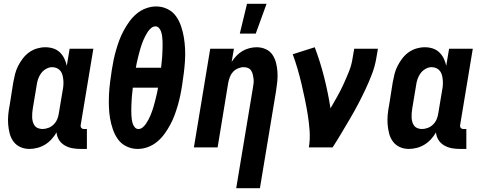

<svg xmlns="http://www.w3.org/2000/svg" viewBox="-20 -777 2540 1012"><path d="M135 8Q109 8 87 -2Q65 -12 51 -31Q37 -50 31 -73.5Q25 -97 23 -122Q21 -147 23.5 -172.5Q26 -198 31 -223L50 -343Q54 -365 59.5 -387Q65 -409 75.5 -429.5Q86 -450 100.5 -469Q115 -488 134 -501.5Q153 -515 175 -521.5Q197 -528 219 -528Q241 -528 261 -521.5Q281 -515 295.5 -501Q310 -487 319 -468.5Q328 -450 332 -430L347 -520H472L405 -116Q404 -108 409 -102.5Q414 -97 421 -97H438V8H403Q381 8 360 4Q339 0 320.5 -11Q302 -22 291 -39.5Q280 -57 278 -79Q267 -60 251.5 -43Q236 -26 217 -14.5Q198 -3 176.5 2.5Q155 8 135 8ZM204 -97Q219 -97 235 -103Q251 -109 263 -121Q275 -133 281.5 -148.5Q288 -164 290 -179L310 -299Q313 -313 314 -326.5Q315 -340 314 -353Q313 -366 310 -379Q307 -392 299.5 -402Q292 -412 280.5 -417.5Q269 -423 255 -423Q239 -423 223 -414Q207 -405 196.5 -390.5Q186 -376 180.5 -359.5Q175 -343 173 -326L153 -206Q151 -194 150 -182Q149 -170 149.5 -158Q150 -146 153 -135Q156 -124 162.5 -115Q169 -106 180.5 -101.5Q192 -97 204 -97Z M706 8Q674 8 646.5 -5.5Q619 -19 602 -42.5Q585 -66 575 -95Q565 -124 560 -154Q555 -184 554 -215.5Q553 -247 554.5 -278.5Q556 -310 560 -342Q564 -374 569 -406Q573 -433 578.5 -459.5Q584 -486 591.5 -512Q599 -538 608.5 -564Q618 -590 631.5 -615Q645 -640 661.5 -663Q678 -686 700 -704.5Q722 -723 749 -733Q776 -743 803 -743Q835 -743 862.5 -729.5Q890 -716 907 -692.5Q924 -669 934 -640Q944 -611 949 -581Q954 -551 955.5 -519.5Q957 -488 955 -456.5Q953 -425 949 -393Q945 -361 940 -329Q936 -302 930.5 -275.5Q925 -249 917.5 -223Q910 -197 900.5 -171Q891 -145 877.5 -120Q864 -95 847.5 -72Q831 -49 809 -30.5Q787 -12 760 -2Q733 8 706 8ZM696 -420H829Q830 -432 831.5 -444Q833 -456 834 -468Q835 -480 835.5 -492Q836 -504 836.5 -516Q837 -528 837 -539.5Q837 -551 836.5 -563Q836 -575 834.5 -586.5Q833 -598 829.5 -609Q826 -620 818.5 -629Q811 -638 799 -638Q787 -638 776.5 -629Q766 -620 759 -609.5Q752 -599 746 -587.5Q740 -576 735 -564Q730 -552 726 -540Q722 -528 718.5 -516Q715 -504 712 -492Q709 -480 706 -468Q703 -456 700.5 -444Q698 -432 696 -420ZM710 -97Q722 -97 732.5 -106Q743 -115 750 -125.5Q757 -136 763 -147.5Q769 -159 774 -171Q779 -183 783 -195Q787 -207 790.5 -219Q794 -231 797 -243Q800 -255 803 -267Q806 -279 808.5 -291Q811 -303 813 -315H680Q679 -303 677.5 -291Q676 -279 675 -267Q674 -255 673.5 -243Q673 -231 672.5 -219Q672 -207 672 -195.5Q672 -184 672.5 -172Q673 -160 674.5 -148.5Q676 -137 679.5 -126Q683 -115 690.5 -106Q698 -97 710 -97Z M1244 -600 1282 -757H1385L1328 -600ZM1225 215 1313 -314Q1315 -326 1316.5 -338Q1318 -350 1316.5 -361.5Q1315 -373 1312.5 -384Q1310 -395 1304 -404.5Q1298 -414 1287.5 -418.5Q1277 -423 1265 -423Q1250 -423 1234.5 -416.5Q1219 -410 1208 -398Q1197 -386 1191.5 -371Q1186 -356 1183 -341L1127 0H1002L1088 -520H1213L1201 -451Q1212 -468 1226.5 -483Q1241 -498 1258 -508Q1275 -518 1294.5 -523Q1314 -528 1333 -528Q1358 -528 1380.5 -518Q1403 -508 1416 -488.5Q1429 -469 1435 -445.5Q1441 -422 1442.5 -397Q1444 -372 1441.5 -347Q1439 -322 1435 -297L1350 215Z M1608 0Q1615 -44 1612 -86.5Q1609 -129 1602.5 -170Q1596 -211 1587.5 -252Q1579 -293 1569.5 -333.5Q1560 -374 1548.5 -413.5Q1537 -453 1523 -491L1639 -528Q1668 -451 1688.5 -370Q1709 -289 1722 -206Q1740 -237 1758 -269Q1776 -301 1791 -334Q1806 -367 1819.5 -400.5Q1833 -434 1838 -468L1847 -520H1972L1963 -468Q1956 -427 1940.5 -386.5Q1925 -346 1906.5 -306.5Q1888 -267 1867.5 -228Q1847 -189 1824.5 -151Q1802 -113 1779.5 -75Q1757 -37 1733 0Z M2135 8Q2109 8 2087 -2Q2065 -12 2051 -31Q2037 -50 2031 -73.5Q2025 -97 2023 -122Q2021 -147 2023.5 -172.5Q2026 -198 2031 -223L2050 -343Q2054 -365 2059.5 -387Q2065 -409 2075.5 -429.5Q2086 -450 2100.5 -469Q2115 -488 2134 -501.5Q2153 -515 2175 -521.5Q2197 -528 2219 -528Q2241 -528 2261 -521.5Q2281 -515 2295.5 -501Q2310 -487 2319 -468.5Q2328 -450 2332 -430L2347 -520H2472L2405 -116Q2404 -108 2409 -102.5Q2414 -97 2421 -97H2438V8H2403Q2381 8 2360 4Q2339 0 2320.5 -11Q2302 -22 2291 -39.5Q2280 -57 2278 -79Q2267 -60 2251.5 -43Q2236 -26 2217 -14.5Q2198 -3 2176.5 2.5Q2155 8 2135 8ZM2204 -97Q2219 -97 2235 -103Q2251 -109 2263 -121Q2275 -133 2281.5 -148.5Q2288 -164 2290 -179L2310 -299Q2313 -313 2314 -326.5Q2315 -340 2314 -353Q2313 -366 2310 -379Q2307 -392 2299.5 -402Q2292 -412 2280.5 -417.5Q2269 -423 2255 -423Q2239 -423 2223 -414Q2207 -405 2196.5 -390.5Q2186 -376 2180.5 -359.5Q2175 -343 2173 -326L2153 -206Q2151 -194 2150 -182Q2149 -170 2149.5 -158Q2150 -146 2153 -135Q2156 -124 2162.5 -115Q2169 -106 2180.5 -101.5Q2192 -97 2204 -97Z"/></svg>

Font: Iosevka SS18 Extrabold
Style: Italic
Weight: 800
Italic angle: -9°
Monospace: yes
Designer: Belleve Invis
Foundry: Belleve Invis
Version: Version 25.1.1; ttfautohint (v1.8.4)